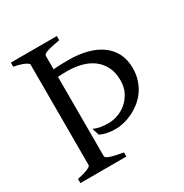

<svg xmlns="http://www.w3.org/2000/svg" viewBox="-146 -732 815 849"><g transform="rotate(-30 261.5 -307.5)"><path d="M23.9 0V-21Q57.1 -27.8 76.2 -35.9Q95.2 -43.9 95.2 -50.8V-564Q95.2 -569.8 77.1 -578.6Q59.1 -587.4 23.9 -594.2V-615.2H258.8V-594.2Q233.9 -589.8 217.3 -585.9Q200.7 -582 190.7 -578.4Q180.7 -574.7 176.8 -571Q172.9 -567.4 172.9 -564V-495.1Q204.1 -498 249 -498Q301.8 -498 344.2 -486.8Q386.7 -475.6 416.7 -453.6Q446.8 -431.6 462.9 -399.4Q479 -367.2 479 -325.2Q479 -291.5 469.5 -263.7Q460 -235.8 444.3 -214.1Q428.7 -192.4 408 -176.3Q387.2 -160.2 365.2 -149.7Q343.3 -139.2 321 -134Q298.8 -128.9 279.8 -128.9Q257.3 -128.9 237.5 -132.8Q217.8 -136.7 201.2 -145L189.9 -181.2Q210.4 -171.9 229.2 -169.4Q248 -167 265.1 -167Q287.6 -167 312.3 -175.5Q336.9 -184.1 357.4 -201.4Q377.9 -218.8 391.4 -244.6Q404.8 -270.5 404.8 -305.2Q404.8 -345.7 390.1 -374.5Q375.5 -403.3 350.6 -421.9Q325.7 -440.4 292.2 -449.2Q258.8 -458 221.2 -458Q196.8 -458 172.9 -456.5V-50.8Q172.9 -47.9 176.8 -44.4Q180.7 -41 190.4 -37.1Q200.2 -33.2 216.8 -29.3Q233.4 -25.4 258.8 -21V0Z"/></g></svg>

Font: GentiumAlt
Style: Regular
Weight: 400
Designer: J. Victor Gaultney
Version: Version 1.02; 2005; OFL release